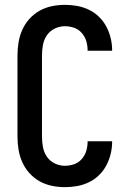

<svg xmlns="http://www.w3.org/2000/svg" viewBox="-20 -763 540 791"><path d="M247 8Q220 8 193.5 2.5Q167 -3 143.5 -16Q120 -29 101.5 -49.5Q83 -70 72 -94.5Q61 -119 56.5 -146Q52 -173 52 -200V-535Q52 -562 56.5 -589Q61 -616 72 -640.5Q83 -665 101.5 -685.5Q120 -706 143.5 -719Q167 -732 193.5 -737.5Q220 -743 247 -743Q273 -743 298 -738.5Q323 -734 346 -723Q369 -712 387.5 -694Q406 -676 418 -653.5Q430 -631 436 -606Q442 -581 442 -556V-554H341V-555Q341 -575 335.5 -593.5Q330 -612 317 -627Q304 -642 285.5 -648.5Q267 -655 247 -655Q226 -655 206 -645.5Q186 -636 173.5 -618Q161 -600 157 -578.5Q153 -557 153 -535V-200Q153 -178 157 -156.5Q161 -135 173.5 -117Q186 -99 206 -89.5Q226 -80 247 -80Q267 -80 285.5 -86.5Q304 -93 317 -108Q330 -123 335.5 -141.5Q341 -160 341 -180V-181H442V-179Q442 -154 436 -129Q430 -104 418 -81.5Q406 -59 387.5 -41Q369 -23 346 -12Q323 -1 298 3.5Q273 8 247 8Z"/></svg>

Font: Iosevka Custom Semibold
Style: Regular
Weight: 600
Designer: Belleve Invis
Foundry: Belleve Invis
Version: Version 27.0.2; ttfautohint (v1.8.4)